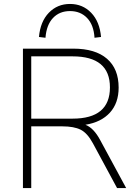

<svg xmlns="http://www.w3.org/2000/svg" viewBox="-20 -951 694 971"><path d="M96 0V-705H351Q462 -705 521 -654Q580 -603 580 -508Q580 -430 536 -381.5Q492 -333 412 -320Q454 -304 487 -242L618 0H572L450 -226Q422 -278 388 -295Q354 -312 295 -312H138V0ZM138 -351H347Q536 -351 536 -509Q536 -666 347 -666H138ZM210 -760 177 -764Q184 -842 227 -886.5Q270 -931 334 -931Q398 -931 441 -886.5Q484 -842 491 -764L458 -760Q454 -825 420.5 -860Q387 -895 334 -895Q281 -895 248 -860Q215 -825 210 -760Z"/></svg>

Font: Nunito Sans ExtraLight
Style: Regular
Weight: 200
Designer: Vernon Adams
Foundry: Vernon Adams
Version: Version 3.006; ttfautohint (v1.8.3)